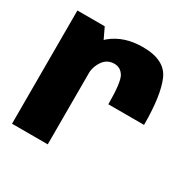

<svg xmlns="http://www.w3.org/2000/svg" viewBox="-137 -736 872 873"><g transform="rotate(30 298.5 -300.0)"><path d="M367 -295.5H554.5Q554.5 -449 522.2 -524.2Q490 -599.5 374 -599.5Q275.5 -599.5 211.2 -546.2Q147 -493 147 -401L219 -368Q219 -406.5 240.5 -437.8Q262 -469 299.5 -469Q332 -469 349.5 -439.8Q367 -410.5 367 -295.5ZM32 0H219.5V-502L175.5 -594.5H32Z"/></g></svg>

Font: Anybody SemiCondensed ExtraBold
Style: Regular
Weight: 800
Width: 4
Version: Version 1.113;gftools[0.9.25]